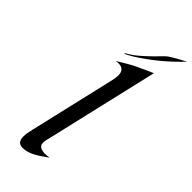

<svg xmlns="http://www.w3.org/2000/svg" viewBox="-320 -1048 1100 1100"><g transform="rotate(45 230.0 -498.0)"><path d="M237.3 -671.4Q237.3 -721.7 189.5 -721.7Q178.7 -721.7 168 -719.7Q194.3 -735.4 220.7 -751.5Q247.1 -767.6 272.9 -779.8Q326.7 -805.2 372.1 -824.7L215.3 -150.9Q211.9 -137.2 208.3 -123Q204.6 -108.9 204.6 -95.5Q204.6 -82 209.5 -74.7Q214.4 -67.4 222.7 -63.5Q247.6 -52.2 292 -60.5Q274.9 -48.8 257.6 -36.4Q240.2 -23.9 221.7 -13.7Q180.2 9.8 142.1 9.8Q99.6 9.8 99.6 -39.6Q99.6 -64.5 109.4 -103.5L231 -626Q237.3 -655.3 237.3 -671.4ZM460 -1005.9Q363.3 -903.3 247.1 -825.7Q207.5 -798.8 172.9 -783.2L174.3 -789.1Q213.9 -811 247.8 -841.1Q281.7 -871.1 302.5 -891.8Q323.2 -912.6 333 -922.9Q353.5 -944.3 363 -950.7Q372.6 -957 382.6 -963.1Q392.6 -969.2 403.8 -975.6Q415 -981.9 425.8 -987.8Q440.4 -996.1 460 -1005.9Z"/></g></svg>

Font: Fondamento
Style: Italic
Weight: 400
Italic angle: -12°
Version: Version 1.000